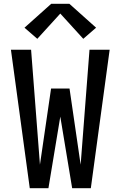

<svg xmlns="http://www.w3.org/2000/svg" viewBox="-20 -999 640 1019"><path d="M138 0 38 -735H145L192 -125L251 -529H349L408 -125L455 -735H562L462 0H363L300 -380L237 0ZM178 -793 110 -852 252 -979H348L490 -852L422 -793L300 -927Z"/></svg>

Font: Iosevka SS04 Semibold Extended
Style: Regular
Weight: 600
Width: 7
Monospace: yes
Designer: Belleve Invis
Foundry: Belleve Invis
Version: Version 19.0.0; ttfautohint (v1.8.4)